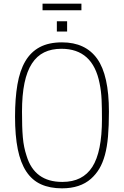

<svg xmlns="http://www.w3.org/2000/svg" viewBox="-20 -1019 676 1047"><path d="M318 8Q252 8 203.5 -14Q155 -36 123.5 -83.5Q92 -131 77 -205Q62 -279 62 -383Q62 -482 75 -558Q88 -634 118 -685Q148 -736 197 -762Q246 -788 318 -788Q446 -788 510 -698.5Q574 -609 574 -410Q574 -333 569 -275Q564 -217 552 -173.5Q540 -130 521.5 -99Q503 -68 476 -44Q417 8 318 8ZM321 -27Q431 -27 483.5 -109Q536 -191 536 -370Q536 -429 534 -475.5Q532 -522 523 -565Q486 -753 315 -753Q261 -753 221 -733.5Q181 -714 154 -672.5Q127 -631 113.5 -566Q100 -501 100 -410Q100 -367 101 -333Q102 -299 104.5 -270.5Q107 -242 112 -217.5Q117 -193 125 -169Q168 -27 319 -27ZM346 -847H290V-903H346ZM424 -963H212V-999H424Z"/></svg>

Font: Tanohe Sans ExtraLight
Style: Regular
Weight: 250
Designer: Village Type and Design LLC & Cristiano Sobral
Foundry: Cooper Hewitt Smithsonian Design Museum
Version: Version 1.00;September 29, 2021;FontCreator 13.0.0.2655 64-b